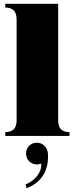

<svg xmlns="http://www.w3.org/2000/svg" viewBox="-20 -720 396 1017"><path d="M8 -20V0H348V-20C323 -21 288 -26 288 -84V-700H8V-680C33 -679 68 -674 68 -616V-84C68 -26 33 -21 8 -20ZM115 257 121 277C223 238 238 151 234 95C232 58 205 36 175 36C144 36 118 59 118 93C118 128 145 151 175 151C184 151 191 149 198 146C203 187 170 236 115 257Z"/></svg>

Font: Sprat Condensed Black
Style: Regular
Weight: 900
Designer: Ethan Nakache
Foundry: Collletttivo
Version: Version 2.000;Glyphs 3.2 (3217)